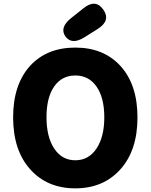

<svg xmlns="http://www.w3.org/2000/svg" viewBox="-20 -1019 826 1053"><path d="M146 -659Q238 -758 393 -758Q548 -758 640 -658Q734 -555 734 -375Q734 -195 640.5 -90.5Q547 14 393 14Q239 14 145.5 -90.5Q52 -195 52 -375.5Q52 -556 146 -659ZM277.5 -204Q320 -140 393 -140Q466 -140 509 -204Q552 -268 552 -375.5Q552 -483 509.5 -544Q467 -605 393 -605Q319 -605 277 -544.5Q235 -484 235 -376Q235 -268 277.5 -204ZM444 -815Q374 -771 339 -819Q305 -867 369 -919L437 -973Q503 -1027 546 -967Q589 -907 517 -861Z"/></svg>

Font: Resource Han Rounded JP Heavy
Style: Regular
Weight: 900
Designer: Cyano Hao (round all glyphs); Ryoko NISHIZUKA 西塚涼子 (kana, bopomofo & ideographs); Paul D. Hunt (Latin, Greek & Cyrillic)
Foundry: Cyano Hao
Version: 0.990